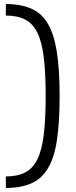

<svg xmlns="http://www.w3.org/2000/svg" viewBox="-20 -825 374 950"><path d="M9 -805Q84 -805 135.5 -782Q187 -759 217.5 -706.5Q248 -654 261.5 -566.5Q275 -479 275 -350Q275 -221 262 -133.5Q249 -46 218 6.5Q187 59 135.5 82Q84 105 9 105V48Q66 48 104 28.5Q142 9 164.5 -36Q187 -81 196.5 -158Q206 -235 206 -350Q206 -465 196.5 -542Q187 -619 164.5 -664Q142 -709 104 -728.5Q66 -748 9 -748Z"/></svg>

Font: Pathway Extreme 28pt Light
Style: Regular
Weight: 300
Designer: Eduardo Rodriguez Tunni
Foundry: Eduardo Rodriguez Tunni
Version: Version 1.001;gftools[0.9.26]